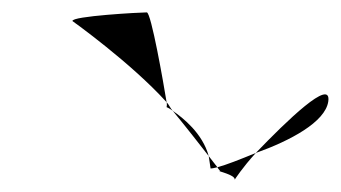

<svg xmlns="http://www.w3.org/2000/svg" viewBox="-20 -566 550 310"><path d="M97 -532C97 -532 191 -465 249 -401C244 -432 224 -546 217 -546C207 -546 95 -540 97 -532ZM249 -401C250 -397 249 -394 249 -393C249 -393 254 -391 259 -387C255 -391 253 -397 249 -401ZM259 -387C282 -359 303 -332 317 -314C307 -351 275 -376 259 -387ZM317 -314C318 -308 319 -301 320 -294C323 -294 327 -295 331 -296C328 -300 323 -306 317 -314ZM331 -296C333 -292 336 -290 335 -290C329 -290 360 -284 359 -276C359 -276 371 -295 393 -319C366 -308 346 -300 331 -296ZM393 -319C449 -339 505 -369 510 -402C516 -442 442 -370 393 -319Z"/></svg>

Font: Ampere
Style: SCSuCndIta
Weight: 400
Version: Version 1